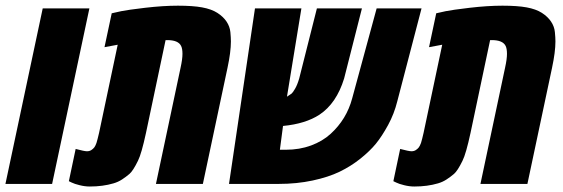

<svg xmlns="http://www.w3.org/2000/svg" viewBox="-42 -660 2022 689"><path d="M145 0H-22.5L111.3 -629.9H278.8Z M786.6 -511.2Q786.6 -473.6 774.4 -416.5L686 0H517.6L606 -417Q612.8 -447.8 612.8 -466.6Q612.8 -485.4 607.9 -495.1Q597.7 -516.1 558.1 -516.1H552.2L481.9 -183.1Q465.8 -108.4 453.1 -83Q435.5 -46.9 422.6 -35.9Q409.7 -24.9 395.8 -15.9Q381.8 -6.8 365.2 -2Q327.1 9.3 280.3 9.3Q262.7 9.3 243.9 4.6Q225.1 0 215.3 -4.9L205.1 -9.8L229.5 -125.5Q260.7 -117.2 270 -117.2Q279.3 -117.2 285.9 -121.6Q292.5 -126 296.4 -131.1Q300.3 -136.2 304.2 -147Q308.1 -159.7 313.5 -183.1L380.4 -499.5L333 -490.7L358.9 -612.3Q371.1 -615.2 393.1 -619.9Q415 -624.5 479.2 -632.1Q543.5 -639.6 596.7 -639.6Q649.9 -639.6 683.3 -633.5Q716.8 -627.4 738 -613.8Q759.3 -600.1 771 -582.5Q782.7 -564.9 784.7 -544.9Q786.6 -524.9 786.6 -511.2Z M957.5 0H779.8L873 -629.9H1039.6L987.8 -313Q1000 -320.8 1004.2 -324Q1008.3 -327.1 1016.6 -341.1Q1024.9 -355 1031.7 -378.4L1095.2 -629.9H1256.8L1192.9 -378.4Q1165.5 -289.1 1104.5 -248.5Q1054.7 -215.8 973.6 -208L962.4 -122.6H983.4Q1032.7 -122.6 1074.2 -137.9Q1115.7 -153.3 1144.5 -179.7Q1201.7 -231.9 1221.7 -306.6L1309.6 -629.9H1470.7L1383.8 -296.9Q1372.6 -251.5 1350.6 -211.2Q1328.6 -170.9 1307.1 -144.5Q1285.6 -118.2 1251.5 -90.8Q1217.3 -63.5 1177 -43.9Q1136.7 -24.4 1079.8 -12.2Q1022.9 0 957.5 0Z M1951.2 -511.2Q1951.2 -473.6 1939 -416.5L1850.6 0H1682.1L1770.5 -417Q1777.3 -447.8 1777.3 -466.6Q1777.3 -485.4 1772.5 -495.1Q1762.2 -516.1 1722.7 -516.1H1716.8L1646.5 -183.1Q1630.4 -108.4 1617.7 -83Q1600.1 -46.9 1587.2 -35.9Q1574.2 -24.9 1560.3 -15.9Q1546.4 -6.8 1529.8 -2Q1491.7 9.3 1444.8 9.3Q1427.2 9.3 1408.4 4.6Q1389.6 0 1379.9 -4.9L1369.6 -9.8L1394 -125.5Q1425.3 -117.2 1434.6 -117.2Q1443.8 -117.2 1450.4 -121.6Q1457 -126 1460.9 -131.1Q1464.8 -136.2 1468.8 -147Q1472.7 -159.7 1478 -183.1L1544.9 -499.5L1497.6 -490.7L1523.4 -612.3Q1535.6 -615.2 1557.6 -619.9Q1579.6 -624.5 1643.8 -632.1Q1708 -639.6 1761.2 -639.6Q1814.5 -639.6 1847.9 -633.5Q1881.3 -627.4 1902.6 -613.8Q1923.8 -600.1 1935.5 -582.5Q1947.3 -564.9 1949.2 -544.9Q1951.2 -524.9 1951.2 -511.2Z"/></svg>

Font: Open Sans Hebrew Condensed Extra Bold
Style: Italic
Weight: 800
Width: 3
Italic angle: -12°
Foundry: Ascender Corporation, Yanek Iontef
Version: Version 2.001;PS 002.001;hotconv 1.0.70;makeotf.lib2.5.58329